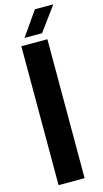

<svg xmlns="http://www.w3.org/2000/svg" viewBox="-146 -1023 575 1068"><g transform="rotate(-15 141.0 -489.5)"><path d="M50 0V-800H200V0ZM79 -840 176 -979H282L180 -840Z"/></g></svg>

Font: Big Shoulders Stencil Text Black
Style: Regular
Weight: 900
Designer: Patric King
Foundry: XO Type Co
Version: Version 1.000